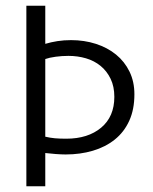

<svg xmlns="http://www.w3.org/2000/svg" viewBox="-20 -650 533 670"><path d="M72 -630H138V-497Q158 -503 180.5 -506.5Q203 -510 228 -510Q274 -510 314.5 -497Q355 -484 385 -459.5Q415 -435 432 -400Q449 -365 449 -321Q449 -268 431 -228.5Q413 -189 380.5 -163Q348 -137 304 -124Q260 -111 209 -111Q195 -111 174.5 -112.5Q154 -114 138 -116V0H72ZM138 -173Q155 -169 171.5 -167.5Q188 -166 211 -166Q287 -166 333 -204.5Q379 -243 379 -312Q379 -348 366 -375Q353 -402 331 -420Q309 -438 280 -446.5Q251 -455 219 -455Q196 -455 174 -452Q152 -449 138 -444Z"/></svg>

Font: Mukta Vaani Light
Style: Regular
Weight: 300
Designer: Noopur Datye, Girish Dalvi, Yashodeep Gholap, Pallavi Karambelkar
Foundry: Ek Type
Version: Version 2.538;PS 1.000;hotconv 16.6.51;makeotf.lib2.5.65220;